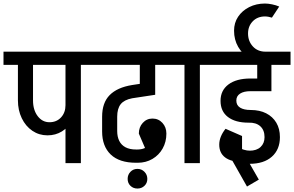

<svg xmlns="http://www.w3.org/2000/svg" viewBox="-45 -933 1682 1098"><path d="M226.5 -159Q178.5 -159 140 -185.1Q101.5 -211.2 79.5 -256.9Q57.5 -302.5 57.5 -359H143.8Q143.8 -304.2 170.4 -269.1Q197 -234 238 -234ZM226.5 -159 238 -234Q278.5 -234 304 -261.5Q329.5 -289 329.5 -331.5H387.5Q387.5 -282.5 366.5 -243.2Q345.5 -204 309.1 -181.5Q272.8 -159 226.5 -159ZM57.5 -358V-627.5H143.8V-358ZM-25 -562V-637.5H338.5V-562ZM329.5 0V-626.2H417.5V0ZM233.5 -562V-637.5H513.8V-562Z M464 -562V-637.5H963.5V-562ZM731.5 -2.2V-78H740L742.5 -2.2ZM742.5 -2.2 740 -78Q784 -78 809.2 -104.8Q834.5 -131.5 834.5 -171.5L906.5 -169Q906.5 -121.5 885.1 -83.6Q863.8 -45.8 826.6 -24Q789.5 -2.2 742.5 -2.2ZM789 -76 749 -169Q749 -205.5 771.4 -230.2Q793.8 -255 827 -255Q861.2 -255 883.9 -230.2Q906.5 -205.5 906.5 -169Q906.5 -143 891.1 -121.5Q875.8 -100 849.4 -88Q823 -76 789 -76ZM733.5 -2.2Q637.2 -2.2 588.1 -49.5Q539 -96.8 539 -181L625.2 -183.5Q625.2 -151 637 -127.2Q648.8 -103.5 672.6 -90.8Q696.5 -78 733.5 -78ZM539 -180V-266.5H625.2V-182.5ZM539 -265.5Q539 -345.5 582.2 -389.2Q625.5 -433 710.8 -446.8V-371Q665 -362.2 645.1 -337Q625.2 -311.8 625.2 -265.5ZM710.8 -371V-446.8L842.5 -466.8V-391ZM754.5 -439.5V-630H842.5V-439.5Z M741 145.2Q717 145.2 701 129.6Q685 114 685 90Q685 66.2 701 49.5Q717 32.8 741 32.8Q764.8 32.8 781.1 49.5Q797.5 66.2 797.5 90Q797.5 114 781.1 129.6Q764.8 145.2 741 145.2Z M1010 0V-626.2H1098V0ZM914 -562V-637.5H1194.2V-562Z M1373.5 -741.5 1293.5 -757.5Q1293.5 -802.5 1316.6 -837.2Q1339.8 -872 1380.1 -892.4Q1420.5 -912.8 1471 -912.8V-839Q1427.2 -839 1400.4 -811.1Q1373.5 -783.2 1373.5 -741.5ZM1473.5 -577Q1422.2 -577 1381.4 -600.6Q1340.5 -624.2 1317 -665.1Q1293.5 -706 1293.5 -757.5L1373.5 -741.5Q1373.5 -697.5 1401 -667.5Q1428.5 -637.5 1473.5 -637.5ZM1510 -832.2Q1500.8 -835.2 1490 -837.1Q1479.2 -839 1469.8 -839V-912.8Q1488.5 -912.8 1511 -908.1Q1533.5 -903.5 1551.8 -895.5ZM1144 -562V-637.5H1616.5V-562ZM1381.8 3.8V-71.2Q1422.8 -71.2 1445.2 -92.4Q1467.8 -113.5 1467.8 -148.8H1555.8Q1555.8 -78 1509.8 -37Q1463.8 4 1381.8 3.8ZM1376 -231.5Q1300.8 -231.5 1258.5 -263.9Q1216.2 -296.2 1216.2 -356.5L1306.5 -357.8Q1306.5 -331 1328 -317.5Q1349.5 -304 1388.5 -304ZM1467.8 -148.8Q1467.8 -189 1443.5 -211Q1419.2 -233 1376 -231.5L1388.5 -304Q1440 -304 1477.2 -285Q1514.5 -266 1535.1 -231.4Q1555.8 -196.8 1555.8 -148.8ZM1216.2 -356.5Q1216.2 -416.2 1261.5 -450.1Q1306.8 -484 1387.2 -484V-411.5Q1349.2 -411.5 1327.9 -397.6Q1306.5 -383.8 1306.5 -357.8ZM1387.2 -411.5V-484H1507.2V-411.5ZM1426 -445V-618.8H1507.2V-445ZM1208.8 -105.8H1285.2Q1285.2 -85 1299.1 -72.9Q1313 -60.8 1339.2 -60.8V-7.2Q1276.5 -7.2 1242.6 -32.6Q1208.8 -58 1208.8 -105.8ZM1244.8 -196.5 1314.5 -162.8Q1285.2 -127.2 1285.2 -105.8H1208.8Q1208.8 -151.2 1244.8 -196.5ZM1244.8 -196.5 1339.2 -155.2V-47.2H1267.2ZM1386.5 3.8Q1362.8 3.8 1342.5 -1.9Q1322.2 -7.5 1297.8 -20.2L1305.2 -96.2Q1329.8 -83 1348.2 -77.1Q1366.8 -71.2 1386.5 -71.2ZM1367.5 133.8 1238.8 -93.5 1305.8 -131.5 1435.2 94.2Z"/></svg>

Font: Akshar Light
Style: Regular
Weight: 300
Designer: Tall Chai
Foundry: Tall Chai
Version: Version 1.100